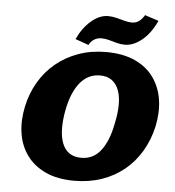

<svg xmlns="http://www.w3.org/2000/svg" viewBox="-60 -942 922 1014"><g transform="rotate(5 401.5 -435.0)"><path d="M371 17Q282 17 219 -12Q156 -41 119 -92Q82 -143 72 -209.5Q62 -276 78 -351Q93 -422 128 -481.5Q163 -541 215 -584Q267 -627 334 -651Q401 -675 480 -675Q570 -675 633.5 -646Q697 -617 733.5 -565.5Q770 -514 780 -448Q790 -382 774 -306Q758 -234 722.5 -174Q687 -114 635 -71.5Q583 -29 516.5 -6Q450 17 371 17ZM397 -107Q429 -107 454.5 -119.5Q480 -132 499.5 -156.5Q519 -181 534 -217.5Q549 -254 558 -302Q570 -356 570.5 -401Q571 -446 559 -479Q547 -512 522.5 -530.5Q498 -549 459 -549Q426 -549 399.5 -535.5Q373 -522 352.5 -496.5Q332 -471 317 -435Q302 -399 293 -353Q283 -301 283 -256.5Q283 -212 295 -178Q307 -144 332.5 -125.5Q358 -107 397 -107ZM384 -704 313 -729Q341 -790 385 -827.5Q429 -865 474 -865Q496 -865 518 -859.5Q540 -854 561.5 -848Q583 -842 602 -842Q622 -842 638 -853Q654 -864 668 -887L741 -863Q709 -794 664 -758Q619 -722 575 -722Q552 -722 530.5 -728Q509 -734 489 -739.5Q469 -745 449 -745Q427 -745 409.5 -733.5Q392 -722 384 -704Z"/></g></svg>

Font: Ysabeau Black
Style: Italic
Weight: 900
Italic angle: -12°
Version: Version 2.000;gftools[0.9.27.dev2+g8671c4b]